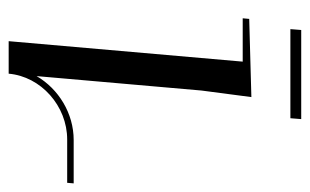

<svg xmlns="http://www.w3.org/2000/svg" viewBox="-156 -559 715 443"><g transform="rotate(90 201.5 -337.5)"><path d="M254.8 -675H49.2L47.2 -650H252.8ZM75 0H150C156.5 -74.5 224.5 -135 301.8 -135H401.8L403.1 -150H303.1C241.4 -150 185 -115 155.6 -64.4L188.9 -445L204 -560L23.6 -555L22.2 -540H122.2Z"/></g></svg>

Font: Galberik
Style: Regular
Weight: 400
Designer: Gluk
Foundry: Gluk
Version: Version 0.50